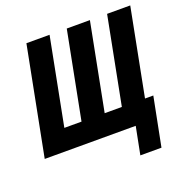

<svg xmlns="http://www.w3.org/2000/svg" viewBox="-145 -660 880 913"><g transform="rotate(-20 295.0 -203.5)"><path d="M439.5 0H-21L85.4 -546.9H202.6L117.2 -106.9H204.1L289.6 -546.9H406.7L321.3 -106.9H408.2L493.7 -546.9H610.8L525.4 -106.9H567.4L519 139.6H412.1Z"/></g></svg>

Font: Hack
Style: Bold Italic
Weight: 700
Italic angle: -11°
Monospace: yes
Designer: Christopher Simpkins
Foundry: Christopher Simpkins
Version: Version 2.017; ttfautohint (v1.4.1) -l 4 -r 80 -G 350 -x 0 -